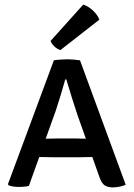

<svg xmlns="http://www.w3.org/2000/svg" viewBox="-20 -807 580 834"><path d="M206 -124Q200.5 -124 181.2 -124.5Q162 -125 150.5 -125L105.5 0.5Q88 5 63.5 5Q34.5 5 17.5 -2L14.5 -7L214 -545Q226 -547 243 -548.2Q260 -549.5 272.5 -549.5Q284 -549.5 299.8 -548.2Q315.5 -547 327.5 -545L526 -4.5Q514.5 1 498.8 4Q483 7 469.5 7Q449 7 435.2 -1.5Q421.5 -10 411.5 -39L381 -125Q371 -125 352.8 -124.5Q334.5 -124 328.5 -124ZM223 -328.5 178.5 -204.5Q189.5 -204.5 204.8 -205Q220 -205.5 225 -205.5H312Q317 -205.5 330 -205Q343 -204.5 353 -204.5L316.5 -307.5Q305.5 -339.5 291.8 -384Q278 -428.5 268 -462H263.5Q254.5 -430 243 -391.8Q231.5 -353.5 223 -328.5ZM341.5 -787Q363.5 -780 383.5 -761.5Q403.5 -743 411.5 -721.5L242.5 -589.5Q229 -593.5 217 -604.5Q205 -615.5 199.5 -629Z"/></svg>

Font: Signika Negative SC
Style: Regular
Weight: 400
Designer: Anna Giedryś
Foundry: Anna Giedryś
Version: Version 2.000; ttfautohint (v1.8.3) -l 8 -r 50 -G 200 -x 9 -